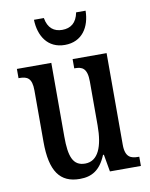

<svg xmlns="http://www.w3.org/2000/svg" viewBox="-85 -807 689 879"><g transform="rotate(-10 260.0 -367.0)"><path d="M254 -606C335 -606 373 -669 374 -744H330C321 -696 293 -676 254 -676C216 -676 188 -696 180 -744H134C136 -669 174 -606 254 -606ZM215 10C270 10 310 -12 338 -80H342L356 0H500V-43H495C462 -43 435 -51 435 -110V-536H277V-493H280C313 -493 337 -484 337 -421V-217C337 -120 312 -55 251 -55C194 -55 178 -101 178 -193V-536H18V-493H22C58 -493 80 -483 80 -425V-186C80 -49 123 10 215 10Z"/></g></svg>

Font: Noto Serif Tamil ExtraCondensed Medium
Style: Italic
Weight: 500
Width: 2
Italic angle: -12°
Designer: Indian Type Foundry, Tom Grace, and the Monotype Design Team
Foundry: Monotype Imaging Inc.
Version: Version 2.003